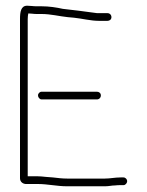

<svg xmlns="http://www.w3.org/2000/svg" viewBox="-20 -658 515 672"><path d="M126 -310H319C327 -310 333 -316 333 -324C333 -332 327 -337 319 -337H126C119 -337 113 -331 113 -324C113 -317 119 -310 126 -310ZM356 -612H327C321 -612 316 -612 312 -613C275 -618 238 -623 200 -627C178 -632 151 -636 126 -636H108C96 -636 86 -638 75 -638C53 -638 50 -616 50 -591V-34C50 -21 61 -13 74 -14H112C147 -14 179 -6 215 -6H348C361 -6 371 -9 383 -9C390 -10 396 -10 402 -10H412C419 -10 425 -17 425 -24C425 -31 419 -37 412 -37H402C382 -37 366 -33 347 -33H215C197 -33 183 -35 165 -37L139 -39C130 -40 121 -41 112 -41H77V-591C77 -599 78 -606 79 -611C89 -611 97 -609 108 -609H126C157 -609 188 -601 217 -598C220 -598 236 -596 239 -596C268 -593 297 -585 327 -585H356C364 -585 370 -590 370 -598C370 -606 364 -612 356 -612Z"/></svg>

Font: Electronic
Style: Lt
Weight: 300
Version: Version 1.011